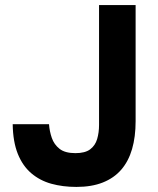

<svg xmlns="http://www.w3.org/2000/svg" viewBox="-20 -728 624 756"><path d="M281 8Q227 8 182 -4.5Q137 -17 103 -46Q69 -75 50 -122.5Q31 -170 30 -239H173Q175 -211 184 -185Q193 -159 214.5 -142Q236 -125 277 -125Q315 -125 335 -140Q355 -155 362.5 -180.5Q370 -206 370 -236V-708H514V-251Q514 -189 500 -141Q486 -93 457.5 -60Q429 -27 385 -9.5Q341 8 281 8Z"/></svg>

Font: Onest
Style: Bold
Weight: 700
Designer: Dmitri Voloshin, Andrey Kudryavtsev
Foundry: Dmitri Voloshin, Andrey Kudryavtsev
Version: Version 1.000;gftools[0.9.33]